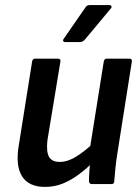

<svg xmlns="http://www.w3.org/2000/svg" viewBox="-20 -722 550 753"><path d="M156 11Q93 11 66.5 -30.5Q40 -72 54 -154L106 -481Q108 -492 118 -492H206Q219 -492 217 -481L166 -172Q161 -128 172 -107.5Q183 -87 214 -87Q245 -87 278.5 -107.5Q312 -128 353 -167L348 -89Q319 -60 288.5 -37.5Q258 -15 226 -2Q194 11 156 11ZM341 0Q330 0 329 -11Q329 -30 330.5 -51Q332 -72 335 -92L332 -136L387 -481Q389 -492 399 -492H487Q499 -492 497 -480L441 -125Q436 -95 433 -66Q430 -37 428 -11Q428 0 417 0ZM235 -557Q230 -557 228 -561Q226 -565 230 -570L313 -690Q320 -702 331 -702H409Q415 -702 417 -697.5Q419 -693 414 -688L314 -568Q305 -557 294 -557Z"/></svg>

Font: Sofia Sans Semi Condensed
Style: Bold Italic
Weight: 700
Italic angle: -9°
Version: Version 4.100